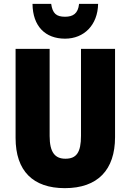

<svg xmlns="http://www.w3.org/2000/svg" viewBox="-20 -968 679 998"><path d="M490 -948H391C386 -897 359 -881 318 -881C273 -881 253 -898 246 -948H149C150 -831 216 -767 318 -767C417 -767 488 -838 490 -948ZM578 -255V-714H401V-262C401 -175 377 -143 320 -143C266 -143 238 -176 238 -261V-714H61V-251C61 -79 152 10 317 10C488 10 578 -85 578 -255Z"/></svg>

Font: Noto Sans Devanagari UI Condensed Black
Style: Regular
Weight: 900
Width: 3
Designer: Jelle Bosma - Monotype Design Team
Foundry: Monotype Imaging Inc.
Version: Version 2.004